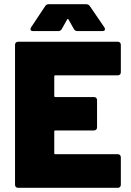

<svg xmlns="http://www.w3.org/2000/svg" viewBox="-20 -900 630 920"><path d="M544 -539H245Q240 -539 240 -534V-440Q240 -435 245 -435H430Q437 -435 441 -431Q445 -427 445 -420V-290Q445 -283 441 -279Q437 -275 430 -275H245Q240 -275 240 -270V-166Q240 -161 245 -161H544Q551 -161 555 -157Q559 -153 559 -146V-15Q559 -8 555 -4Q551 0 544 0H67Q60 0 56 -4Q52 -8 52 -15V-685Q52 -692 56 -696Q60 -700 67 -700H544Q551 -700 555 -696Q559 -692 559 -685V-554Q559 -547 555 -543Q551 -539 544 -539ZM214 -880H392Q404 -880 411 -870L480 -769Q483 -765 483 -760Q483 -751 470 -751H352Q339 -751 334 -761L308 -807Q305 -812 302 -807L276 -761Q271 -751 258 -751H139Q126 -751 126 -760Q126 -765 129 -769L196 -870Q202 -880 214 -880Z"/></svg>

Font: Barlow Black
Style: Regular
Weight: 900
Designer: Jeremy Tribby
Foundry: Tribby Type
Version: Version 1.422